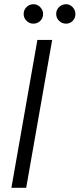

<svg xmlns="http://www.w3.org/2000/svg" viewBox="-20 -889 377 909"><path d="M34 0 157 -700H227L104 0ZM138 -777Q119 -777 105.5 -790.5Q92 -804 92 -823Q92 -842 105.5 -855.5Q119 -869 139 -869Q157 -869 170.5 -855Q184 -841 184 -823Q184 -803 170.5 -790Q157 -777 138 -777ZM293 -777Q273 -777 259.5 -790.5Q246 -804 246 -823Q246 -842 259.5 -855.5Q273 -869 293 -869Q311 -869 324 -855Q337 -841 337 -823Q337 -803 324 -790Q311 -777 293 -777Z"/></svg>

Font: DM Sans 16pt Light
Style: Italic
Weight: 300
Italic angle: -10°
Version: Version 4.004;gftools[0.9.30]